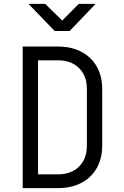

<svg xmlns="http://www.w3.org/2000/svg" viewBox="-20 -970 640 990"><path d="M97 0V-730H278Q348 -730 399.5 -703Q451 -676 479 -626.5Q507 -577 507 -511V-220Q507 -153 479 -103.5Q451 -54 399.5 -27Q348 0 278 0ZM176 -71H278Q347 -71 387.5 -111Q428 -151 428 -220V-511Q428 -579 387.5 -619Q347 -659 278 -659H176ZM262 -810 127 -950H213L301 -864L386 -950H473L339 -810Z"/></svg>

Font: Tiny Light
Style: Regular
Weight: 300
Monospace: yes
Designer: Philipp Nurullin, Konstantin Bulenkov
Foundry: JetBrains
Version: Version 2.251; ttfautohint (v1.8.4.7-5d5b)